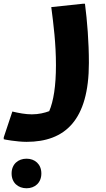

<svg xmlns="http://www.w3.org/2000/svg" viewBox="-64 -498 566 1026"><path d="M390 -478H379L210 -460C222 -368 235 -265 235 -150C235 -39 222 43 199 96C175 105 143 113 106 113C72 113 36 106 2 98L-44 236V246C-44 247 26 260 78 260C283 260 411 145 411 -162C411 -274 402 -386 390 -478ZM78 350C33 350 -2 379 -2 429C-2 479 33 508 78 508C122 508 157 479 157 429C157 379 122 350 78 350Z"/></svg>

Font: Kufam Arabic Latin Roman Bold
Style: Regular
Weight: 700
Designer: Wael Morcos & Artur Schmal
Version: Version 1.200;PS 001.200;hotconv 1.0.88;makeotf.lib2.5.64775